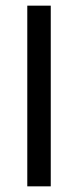

<svg xmlns="http://www.w3.org/2000/svg" viewBox="-20 -659 276 679"><path d="M159.5 -639V0H76.5V-639Z"/></svg>

Font: Anek Malayalam
Style: Regular
Weight: 400
Version: Version 1.003